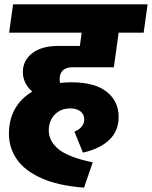

<svg xmlns="http://www.w3.org/2000/svg" viewBox="-20 -716 698 882"><path d="M254 -352Q254 -345 256 -335Q282 -338 308 -338Q415 -338 470 -294.5Q525 -251 525 -179Q525 -114 481.5 -73Q438 -32 361 -15L322 -111Q367 -131 367 -167Q367 -191 349.5 -204.5Q332 -218 303 -218Q259 -218 231.5 -189.5Q204 -161 204 -117Q204 -68 248.5 -31Q293 6 406 30L366 146Q246 137 169 102Q92 67 56.5 14.5Q21 -38 21 -101Q21 -167 49 -216Q77 -265 128 -295Q85 -334 85 -385Q85 -438 128 -471.5Q171 -505 247 -505H347L355 -566H22L40 -696H658L640 -566H525L503 -407H313Q284 -407 269 -393Q254 -379 254 -352Z"/></svg>

Font: FiraGO Heavy
Style: Italic
Weight: 900
Italic angle: -8°
Designer: bBox Type GmbH
Foundry: bBox Type GmbH
Version: Version 1.001